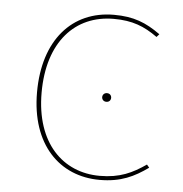

<svg xmlns="http://www.w3.org/2000/svg" viewBox="-44 -571 594 623"><g transform="rotate(5 253.0 -259.0)"><path d="M302.9 -528.3C166 -528.3 75.7 -426 75.7 -256.4C75.7 -86.4 171.6 9.4 302.6 9.4C371.9 9.4 414.9 -12.1 459.6 -44L451.6 -53.6C407.7 -23.4 367.7 -3.7 301.7 -3.7C181.6 -3.7 90.6 -92.3 90.6 -256.4C90.6 -421.9 177.4 -515.1 303.3 -515.1C364.3 -515.1 403 -499.6 446.3 -468.7L454.7 -478.3C407.6 -512.1 367.1 -528.3 302.9 -528.3ZM302.3 -273.1C293.1 -273.1 287.7 -266.3 287.7 -259C287.7 -251.7 293.1 -244.9 302.3 -244.9C311.9 -244.9 316.9 -251.7 316.9 -259C316.9 -266.3 311.9 -273.1 302.3 -273.1Z"/></g></svg>

Font: Fira Sans Hair
Style: Regular
Weight: 100
Designer: bBox Type GmbH & Carrois Corporate GbR & Edenspiekermann AG
Foundry: bBox Type GmbH & Carrois Corporate GbR & Edenspiekermann AG
Version: Version 4.300;PS 004.300;hotconv 1.0.88;makeotf.lib2.5.64775